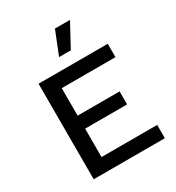

<svg xmlns="http://www.w3.org/2000/svg" viewBox="-209 -1023 1054 1149"><g transform="rotate(-30 318.0 -448.5)"><path d="M348.1 -897H452.1L365.2 -736.8H284.2ZM98.1 0V-660.2H576.2V-567.9H205.1V-377.9H495.1V-288.1H205.1V-91.8H589.8V0Z"/></g></svg>

Font: Work Sans Medium
Style: Regular
Weight: 500
Designer: Wei Huang
Foundry: Wei Huang
Version: Version 2.012